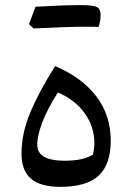

<svg xmlns="http://www.w3.org/2000/svg" viewBox="-20 -724 514 750"><path d="M215.8 5.9Q138.2 5.9 101.1 -25.9Q64 -57.6 64 -124Q64 -201.2 97.2 -282Q130.4 -362.8 195.3 -465.8Q300.3 -421.4 356.4 -347.4Q412.6 -273.4 412.6 -174.3Q412.6 -82 365.5 -38.1Q318.4 5.9 215.8 5.9ZM206.1 -362.8Q167 -301.8 146.2 -248.5Q125.5 -195.3 125.5 -158.2Q125.5 -96.2 232.9 -96.2Q306.2 -96.2 342.8 -120.1Q348.6 -141.6 348.6 -165.5Q348.6 -229 310.8 -281.7Q272.9 -334.5 206.1 -362.8ZM313.5 -619.6Q245.1 -619.6 111.3 -612.8L93.3 -629.4Q100.1 -647.5 106.2 -664.3Q112.3 -681.2 118.7 -697.8Q236.3 -704.1 291.7 -704.1Q347.2 -704.1 360.1 -695.8Q373 -687.5 373 -665.5Q373 -643.6 365.2 -619.1Z"/></svg>

Font: Pinar-FD Medium
Style: Regular
Weight: 500
Designer: Amin Abedi
Version: Version 3.000